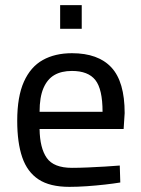

<svg xmlns="http://www.w3.org/2000/svg" viewBox="-20 -717 547 747"><path d="M250 10Q174 10 130 -19Q86 -48 66.5 -105Q47 -162 47 -247Q47 -341 73 -399Q99 -457 146.5 -483.5Q194 -510 260 -510Q362 -510 413.5 -454.5Q465 -399 465 -277L461 -215H134Q135 -141 162 -102.5Q189 -64 260 -64Q288 -64 322 -65.5Q356 -67 389.5 -69Q423 -71 446 -73L448 -7Q424 -3 389 1Q354 5 317.5 7.5Q281 10 250 10ZM134 -282H379Q379 -370 351 -405.5Q323 -441 260 -441Q219 -441 191.5 -425Q164 -409 149 -374Q134 -339 134 -282ZM214 -605V-697H298V-605Z"/></svg>

Font: Cairo Play Medium
Style: Regular
Weight: 500
Version: Version 3.119